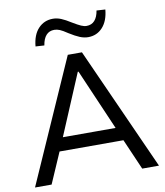

<svg xmlns="http://www.w3.org/2000/svg" viewBox="-98 -1003 933 1083"><g transform="rotate(-10 369.0 -461.5)"><path d="M14 0 326 -705H407L724 0H628L541 -200L581 -176H152L196 -200L109 0ZM365 -601 209 -231 185 -252H548L529 -231L369 -601ZM205 -780 155 -783Q161 -849 194.5 -884.5Q228 -920 278 -920Q301 -920 324.5 -910.5Q348 -901 381 -880Q411 -862 428 -854.5Q445 -847 459 -847Q488 -847 505.5 -866.5Q523 -886 529 -923L579 -920Q573 -855 540 -819Q507 -783 457 -783Q434 -783 409.5 -793Q385 -803 350 -825Q322 -844 306 -850.5Q290 -857 275 -857Q246 -857 228.5 -837.5Q211 -818 205 -780Z"/></g></svg>

Font: Mulish ExtraLight Medium
Style: Regular
Weight: 500
Version: Version 3.603